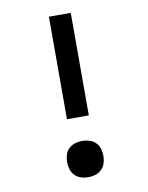

<svg xmlns="http://www.w3.org/2000/svg" viewBox="-84 -796 668 865"><g transform="rotate(-10 250.0 -363.5)"><path d="M200 -266V-735H300V-266ZM250 8Q233 8 217 3Q201 -2 189 -14Q177 -26 172 -42Q167 -58 167 -75Q167 -92 172 -108.5Q177 -125 189 -136.5Q201 -148 217 -153Q233 -158 250 -158Q267 -158 283 -153Q299 -148 311 -136.5Q323 -125 328 -108.5Q333 -92 333 -75Q333 -58 328 -42Q323 -26 311 -14Q299 -2 283 3Q267 8 250 8Z"/></g></svg>

Font: Iosevka Semibold
Style: Regular
Weight: 600
Monospace: yes
Designer: Belleve Invis
Foundry: Belleve Invis
Version: Version 33.2.3; ttfautohint (v1.8.4)